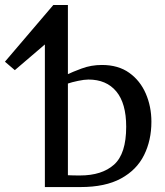

<svg xmlns="http://www.w3.org/2000/svg" viewBox="-60 -757 667 777"><path d="M552.7 -264.2Q552.7 -189 522.9 -129.2Q493.2 -69.3 429.7 -34.7Q366.2 0 265.6 0H121.6V-577.1L0 -473.1L-40 -507.3L155.8 -736.8H214.8V-457Q231.9 -465.3 270.3 -479.7Q308.6 -494.1 352.5 -494.1Q418.5 -494.1 462.9 -462.4Q507.3 -430.7 530 -378.2Q552.7 -325.7 552.7 -264.2ZM450.7 -244.1Q450.7 -338.9 410.6 -387Q370.6 -435.1 297.9 -435.1Q281.2 -435.1 255.6 -429.7Q230 -424.3 214.8 -418.9V-47.9Q224.6 -47.4 239 -47.1Q253.4 -46.9 263.7 -46.9Q352.5 -46.9 401.6 -90.8Q450.7 -134.8 450.7 -244.1Z"/></svg>

Font: Charis
Style: Regular
Weight: 400
Designer: Walt Agee, Miriam Martin, Annie Olsen, Victor Gaultney, Lorna Priest, Alan Ward, Bob Hallissy, Martin Hosken, Sharon Cor
Foundry: SIL Global
Version: Version 7.000